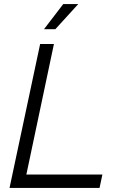

<svg xmlns="http://www.w3.org/2000/svg" viewBox="-20 -927 640 947"><path d="M27 0 178 -710H246L110 -66H485L471 0ZM197 -783 292 -907H366L253 -783Z"/></svg>

Font: Geist Mono Light
Style: Italic
Weight: 300
Italic angle: -12°
Monospace: yes
Designer: Basement.studio, Andrés Briganti, Mateo Zaragoza
Foundry: Basement.studio, Vercel, Andrés Briganti, Guido Ferreyra, Mateo Zaragoza
Version: Version 1.500; ttfautohint (v1.8.4.7-5d5b)